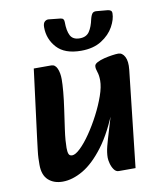

<svg xmlns="http://www.w3.org/2000/svg" viewBox="-80 -754 699 831"><g transform="rotate(-10 269.5 -338.0)"><path d="M129 13Q90 13 66 -9Q42 -31 42 -76Q42 -91 42.5 -105Q43 -119 45.5 -139.5Q48 -160 52 -193L90 -491H167Q184 -491 192.5 -471.5Q201 -452 201 -424Q201 -403 198 -369Q195 -335 189 -294L177 -210Q173 -182 171.5 -162Q170 -142 170 -128Q170 -111 173.5 -101.5Q177 -92 189 -92Q203 -92 225 -113Q247 -134 271 -169Q295 -204 316 -244.5Q337 -285 350.5 -323.5Q364 -362 364 -390Q364 -413 358.5 -428.5Q353 -444 354 -454Q354 -463 367 -470Q380 -477 398 -481.5Q416 -486 433.5 -488.5Q451 -491 461 -491Q479 -491 489.5 -471Q500 -451 496 -414L449 10H375Q363 10 354.5 -2Q346 -14 342 -29.5Q338 -45 338 -55Q338 -78 345 -105Q352 -132 365 -174Q378 -216 396 -282V-265Q357 -163 311 -102Q265 -41 218.5 -14Q172 13 129 13ZM306 -531Q234 -531 199.5 -569Q165 -607 165 -659Q165 -677 173.5 -684Q182 -691 193 -689L241 -684Q250 -683 253.5 -678.5Q257 -674 257 -666Q257 -627 268 -606Q279 -585 309 -585Q338 -585 351.5 -605Q365 -625 372 -659Q377 -678 383.5 -684Q390 -690 404 -688L449 -684Q457 -683 462 -679.5Q467 -676 467 -667Q467 -641 449.5 -609Q432 -577 396 -554Q360 -531 306 -531Z"/></g></svg>

Font: Alkatra Medium
Style: Regular
Weight: 500
Designer: Suman Bhandary
Version: Version 1.100;gftools[0.9.22]